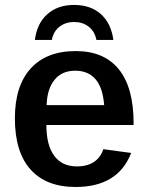

<svg xmlns="http://www.w3.org/2000/svg" viewBox="-20 -744 596 774"><path d="M167 -240.2Q167 -158.7 198.5 -116Q230 -73.2 289.6 -73.2Q332.5 -73.2 359.4 -91.6Q386.2 -109.9 396.5 -142.6L508.8 -127.4Q455.6 9.8 284.7 9.8Q166.5 9.8 103.3 -60.5Q40 -130.9 40 -267.1Q40 -397.9 103.8 -468Q167.5 -538.1 285.2 -538.1Q399.9 -538.1 459.2 -464.4Q518.6 -390.6 518.6 -247.1V-240.2ZM399.9 -320.3Q394.5 -390.6 365 -424.8Q335.4 -459 283.2 -459Q229.5 -459 199.7 -422.1Q169.9 -385.3 168 -320.3ZM278.8 -724.1Q345.2 -724.1 386.7 -687Q428.2 -649.9 437 -583H368.7Q361.8 -617.7 337.6 -636.5Q313.5 -655.3 278.8 -655.3Q244.1 -655.3 219.7 -636.2Q195.3 -617.2 189 -583H120.6Q128.9 -649.4 170.7 -686.8Q212.4 -724.1 278.8 -724.1Z"/></svg>

Font: Arimo SemiBold
Style: Regular
Weight: 600
Designer: Steve Matteson
Foundry: Monotype Imaging Inc.
Version: Version 1.33